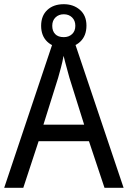

<svg xmlns="http://www.w3.org/2000/svg" viewBox="-20 -895 610 915"><path d="M478 0 404 -222H164L91 0H0L240 -716H328L569 0ZM311 -524Q308 -535 302.5 -555Q297 -575 291.5 -595.5Q286 -616 283 -629Q278 -601 270.5 -573Q263 -545 257 -524L187 -301H381ZM284 -668Q235 -668 205.5 -696Q176 -724 176 -772Q176 -820 205.5 -847.5Q235 -875 284 -875Q330 -875 361 -848Q392 -821 392 -773Q392 -724 362 -696Q332 -668 284 -668ZM284 -718Q308 -718 323.5 -732.5Q339 -747 339 -772Q339 -797 323.5 -812Q308 -827 284 -827Q260 -827 244.5 -812Q229 -797 229 -772Q229 -747 243 -732.5Q257 -718 284 -718Z"/></svg>

Font: Noto Sans Sinhala UI SemiCondensed
Style: Regular
Weight: 400
Width: 4
Designer: Jelle Bosma - Monotype Design Team
Foundry: Monotype Imaging Inc.
Version: Version 2.006; ttfautohint (v1.8.4.7-5d5b)